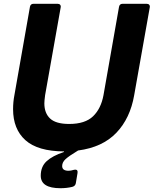

<svg xmlns="http://www.w3.org/2000/svg" viewBox="-20 -783 811 1013"><path d="M754 -763Q763 -763 767.5 -757.5Q772 -752 770 -743L688 -281Q667 -159 594 -82.5Q521 -6 392 11Q344 40 326 56.5Q308 73 308 93Q308 118 342 118Q353 118 370 113Q372 112 377 112Q392 112 389 130L380 184Q377 199 361 203Q332 210 299 210Q195 210 195 144Q195 96 226 67.5Q257 39 317 19L318 16Q179 15 114 -43.5Q49 -102 49 -207Q49 -245 56 -281L138 -747Q141 -763 157 -763H284Q293 -763 297.5 -757.5Q302 -752 300 -743L218 -281Q214 -251 214 -238Q214 -186 244.5 -157.5Q275 -129 345 -129Q429 -129 471 -169.5Q513 -210 526 -281L608 -747Q611 -763 627 -763Z"/></svg>

Font: Open Sauce Two ExtraBold Italic
Style: Regular
Weight: 800
Italic angle: -10°
Designer: Alfredo Marco Pradil
Foundry: Creative Sauce Fz LLC
Version: Version 1.477